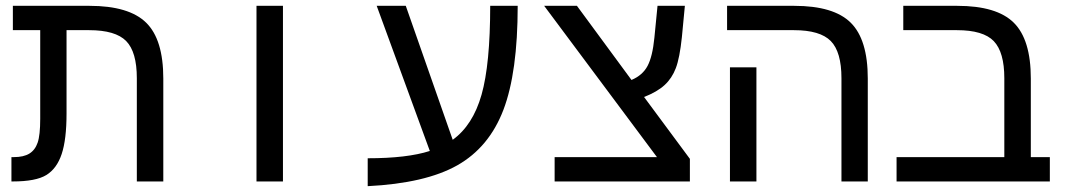

<svg xmlns="http://www.w3.org/2000/svg" viewBox="-20 -619 3641 655"><path d="M117.2 -516.1H23.9V-599.1H285.2Q419.9 -599.1 478.5 -541.7Q537.1 -484.4 537.1 -351.1V0H446.8V-352.1Q446.8 -441.9 410.4 -479Q374 -516.1 284.2 -516.1H207V-231.9Q207 -143.1 190.4 -93.5Q173.8 -43.9 138.2 -22Q102.5 0 23.9 0H19V-83H26.9Q60.5 -83 80.1 -95Q99.6 -106.9 108.4 -132.3Q117.2 -157.7 117.2 -213.9Z M855 -599.1H945.3V0H855Z M1234.4 -79.1Q1369.1 -79.1 1446.3 -104L1265.1 -599.1H1364.3L1524.4 -142.1Q1593.3 -191.9 1622.8 -295.9Q1652.3 -399.9 1652.3 -599.1H1746.1Q1746.1 -372.1 1697.3 -244.1Q1648.4 -116.2 1539.8 -54.9Q1431.2 6.3 1234.4 16.1Z M2333.5 0H1872.1V-83H2221.2L1836.4 -599.1H1948.2L2134.3 -346.2Q2172.4 -362.3 2189.2 -394.3Q2206.1 -426.3 2212.4 -490.2L2223.1 -599.1H2316.4L2306.2 -492.2Q2298.8 -421.4 2285.6 -386.7Q2272.5 -352.1 2247.3 -328.9Q2222.2 -305.7 2177.2 -288.1L2333.5 -77.1Z M2560.5 0H2470.2V-389.2H2560.5ZM2940.4 0H2850.6V-352.1Q2850.6 -441.9 2814.2 -479Q2777.8 -516.1 2688.5 -516.1H2460.4V-599.1H2689.5Q2824.2 -599.1 2882.3 -541.5Q2940.4 -483.9 2940.4 -351.1Z M3061.5 -516.1V-599.1H3245.6Q3380.4 -599.1 3438.5 -541.5Q3496.6 -483.9 3496.6 -351.1V-83H3561.5V0H3038.6V-83H3406.2V-352.1Q3406.2 -440.9 3370.4 -478.5Q3334.5 -516.1 3244.6 -516.1Z"/></svg>

Font: Courier New
Style: Regular
Weight: 400
Designer: Steve Matteson
Foundry: Ascender Corporation
Version: Version 2.00.3